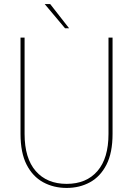

<svg xmlns="http://www.w3.org/2000/svg" viewBox="-20 -913 655 945"><path d="M308 12Q244 12 192.5 -16Q141 -44 111 -102.5Q81 -161 81 -254V-728H101V-254Q101 -134 156 -71Q211 -8 308 -8Q405 -8 459.5 -71Q514 -134 514 -254V-728H534V-254Q534 -161 504 -102.5Q474 -44 423 -16Q372 12 308 12ZM300 -774 200 -893H227L320 -774Z"/></svg>

Font: Murecho Thin Thin
Style: Regular
Weight: 250
Version: Version 1.010